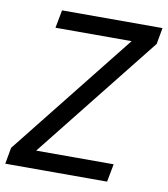

<svg xmlns="http://www.w3.org/2000/svg" viewBox="-84 -764 728 832"><g transform="rotate(10 279.5 -348.5)"><path d="M551 -625 117 -79H458L443 0H-5L8 -72L442 -618H107L122 -697H564Z"/></g></svg>

Font: SVN-Poppins
Style: Italic
Weight: 400
Italic angle: -10°
Designer: Ninad Kale (Devanagari), Jonny Pinhorn (Latin)
Foundry: Indian Type Foundry
Version: Version 3.002 2017; ttfautohint (v1.8.3)